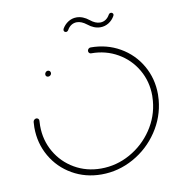

<svg xmlns="http://www.w3.org/2000/svg" viewBox="-75 -717 719 784"><g transform="rotate(-10 284.5 -324.5)"><path d="M127.8 -441.5Q127.8 -447 131.7 -451.1Q135.6 -455.2 140.7 -455.2Q145.6 -455.2 148.7 -451.9Q151.9 -448.5 151.9 -443.7Q151.9 -438.5 147.8 -434.8Q143.7 -431.1 138.5 -431.1Q133.7 -431.1 130.7 -434.1Q127.8 -437 127.8 -441.5ZM316.3 -506.7Q317 -511.9 320.7 -515.2Q324.4 -518.5 329.3 -518.5Q395.9 -518.5 450.4 -487.2Q504.8 -455.9 535.9 -401.9Q567 -347.8 567 -282.2Q567 -271.1 565.9 -259.3Q559.6 -188.9 519.6 -129.3Q479.6 -69.6 417 -34.8Q354.4 0 284.1 0Q217.4 0 163 -31.3Q108.5 -62.6 77.4 -116.7Q46.3 -170.7 46.3 -236.3Q46.3 -247.8 47.4 -259.3Q48.1 -264.4 52 -268Q55.9 -271.5 60.7 -271.5Q65.6 -271.5 68.9 -268Q72.2 -264.4 71.5 -259.3Q70.7 -252.2 70.7 -238.9Q70.7 -179.3 99.1 -130.2Q127.4 -81.1 176.7 -52.6Q225.9 -24.1 286.3 -24.1Q350.4 -24.1 407 -55.7Q463.7 -87.4 500 -141.3Q536.3 -195.2 541.9 -259.3Q543 -270.4 543 -280.7Q543 -340 514.6 -388.9Q486.3 -437.8 437 -466.1Q387.8 -494.4 327.4 -494.4Q322.2 -494.4 319.1 -498Q315.9 -501.5 316.3 -506.7ZM435.2 -643.3Q439.3 -643.3 442 -640.7Q444.8 -638.1 444.8 -634.1Q444.8 -633 443.3 -629.3Q433.7 -612.2 418 -602.4Q402.2 -592.6 383.7 -592.6Q357 -592.6 331.9 -613Q310.7 -629.6 291.5 -629.6Q278.9 -629.6 268.5 -623Q258.1 -616.3 251.5 -604.1Q247.4 -598.1 241.9 -598.1Q237.8 -598.1 235.2 -600.7Q232.6 -603.3 232.6 -607.4Q232.6 -610 233.7 -612.2Q243.3 -629.3 259.1 -639.3Q274.8 -649.3 293.3 -649.3Q320 -649.3 345.2 -628.9Q365.9 -611.9 385.9 -611.9Q398.5 -611.9 408.7 -618.5Q418.9 -625.2 425.6 -637.4Q429.3 -643.3 435.2 -643.3Z"/></g></svg>

Font: 26F Galaxy Sans Thin
Style: Italic
Weight: 100
Italic angle: -4.99998°
Designer: C₂₉H₂₅N₃O₅
Version: Version 1.200